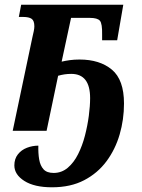

<svg xmlns="http://www.w3.org/2000/svg" viewBox="-20 -556 603 816"><path d="M201 240Q126 240 83.5 213Q41 186 41 147Q41 119 56 100Q71 81 94.5 72Q118 63 143 63Q142 95 146.5 121.5Q151 148 165 163.5Q179 179 208 179Q242 179 268 157Q294 135 312 99Q330 63 341 20.5Q352 -22 357.5 -64Q363 -106 363 -139Q363 -242 283 -242Q268 -242 254.5 -240Q241 -238 227 -234L178 0H34L118 -399Q121 -411 123.5 -423.5Q126 -436 126 -444Q126 -468 114.5 -476Q103 -484 78 -484H60L70 -536H504L478 -385H414V-408Q415 -456 404.5 -468Q394 -480 362 -480H282L242 -294Q259 -298 277.5 -300.5Q296 -303 318 -303Q404 -303 455.5 -260Q507 -217 507 -116Q507 -48 488.5 15.5Q470 79 432.5 129.5Q395 180 337.5 210Q280 240 201 240Z"/></svg>

Font: Noto Serif SemiCondensed
Style: Bold Italic
Weight: 700
Width: 4
Italic angle: -12°
Designer: Monotype Design Team
Foundry: Monotype Imaging Inc.
Version: Version 2.014